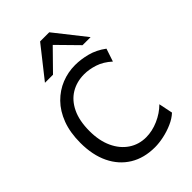

<svg xmlns="http://www.w3.org/2000/svg" viewBox="-286 -1106 1234 1234"><g transform="rotate(-45 331.0 -489.5)"><path d="M581.1 -163.6 600.6 -68.4Q572.3 -42 531.5 -24.2Q490.7 -6.3 447 2.9Q403.3 12.2 366.2 12.2Q267.6 12.2 195.8 -31.7Q124 -75.7 85.2 -156.2Q46.4 -236.8 46.4 -346.7Q46.4 -440.9 73.2 -512Q100.1 -583 146.7 -630.4Q193.4 -677.7 252.4 -701.4Q311.5 -725.1 376 -725.1Q428.2 -725.1 484.6 -710.4Q541 -695.8 593.3 -656.7L564 -568.8Q518.1 -610.4 469.2 -626.2Q420.4 -642.1 376 -642.1Q308.1 -642.1 255.1 -610.4Q202.1 -578.6 171.9 -515.6Q141.6 -452.6 141.6 -358.9Q141.6 -271.5 171.4 -207.3Q201.2 -143.1 253.2 -108.2Q305.2 -73.2 371.1 -73.2Q426.8 -73.2 483.4 -97.9Q540 -122.6 581.1 -163.6ZM231.9 -781.2H158.7L324.7 -991.2H407.7L573.7 -781.2H500.5L366.2 -918Z"/></g></svg>

Font: Andika LitF DSA DSG
Style: Regular
Weight: 400
Designer: Victor Gaultney, Annie Olsen, Julie Remington, Don Collingsworth, Eric Hays, Becca Hirsbrunner
Foundry: SIL International
Version: Version 6.200 ; LitF DSA DSG; ttfautohint (v1.8.3.10-c5d8)